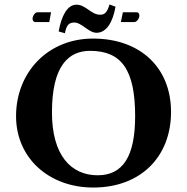

<svg xmlns="http://www.w3.org/2000/svg" viewBox="-20 -831 839 861"><path d="M747 -329C747 -527 610 -658 397 -658C194 -658 52 -506 52 -310C52 -122 200 10 398 10C612 10 747 -129 747 -329ZM384 -603C525 -603 586 -518 586 -310C586 -131 532 -45 418 -45C298 -45 213 -135 213 -327C213 -537 288 -603 384 -603ZM429 -765C388 -765 365 -810 323 -810C282 -810 256 -761 243 -690L271 -682C278 -717 288 -730 313 -730C347 -730 377 -684 413 -684C457 -684 486 -731 498 -801L471 -811C460 -772 447 -765 429 -765ZM201 -732 209 -776H148C136 -776 126 -758 126 -747C126 -740 130 -732 139 -732ZM531 -776 522 -732H582C595 -732 605 -750 605 -761C605 -768 602 -776 592 -776Z"/></svg>

Font: Libertinus Sans
Style: Bold
Weight: 700
Designer: Philipp H. Poll, Khaled Hosny
Foundry: Caleb Maclennan
Version: Version 7.050;RELEASE